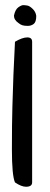

<svg xmlns="http://www.w3.org/2000/svg" viewBox="-20 -711 191 732"><path d="M102.5 -15.6Q102.5 1 79.1 1Q61.5 1 37.1 -15.6Q25.4 -42 25.4 -141.6Q25.4 -241.2 27.3 -306.2Q29.3 -371.1 31.2 -425.8Q37.1 -544.9 37.1 -551.8Q65.4 -568.4 84 -568.4Q102.5 -568.4 102.5 -551.8ZM33.2 -651.4Q38.1 -674.8 49.8 -683.1Q61.5 -691.4 68.4 -691.4Q75.2 -691.4 84 -689.9Q92.8 -688.5 104.5 -677.2Q116.2 -666 118.2 -650.4Q118.2 -627 108.4 -619.6Q98.6 -612.3 85.9 -612.3Q73.2 -612.3 65.4 -614.7Q57.6 -617.2 50.8 -623Q33.2 -634.8 33.2 -651.4Z"/></svg>

Font: Architects Daughter
Style: Regular
Weight: 400
Designer: Kimberly Geswein
Foundry: Kimberly Geswein
Version: Version 1.003 2010